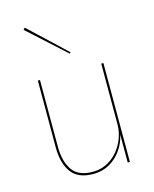

<svg xmlns="http://www.w3.org/2000/svg" viewBox="-109 -779 693 863"><g transform="rotate(-15 237.5 -347.5)"><path d="M380 0H390V-460H380ZM95 -150V-460H85V-150Q85 -76 116 -33Q147 10 218 10Q266 10 303.5 -15Q341 -40 363 -82.5Q385 -125 385 -180H380Q380 -133 358.5 -91.5Q337 -50 300.5 -25Q264 0 218 0Q151 0 123 -41Q95 -82 95 -150ZM82 -697 255 -540 260 -545 90 -705Z"/></g></svg>

Font: Jost Thin
Style: Regular
Weight: 250
Version: Version 3.710